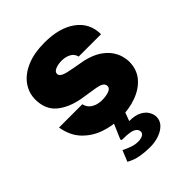

<svg xmlns="http://www.w3.org/2000/svg" viewBox="-214 -636 963 963"><g transform="rotate(-45 268.0 -154.0)"><path d="M273 10Q219 10 166 -8.5Q113 -27 74.5 -67.5Q36 -108 25 -174H190Q196.5 -149 213 -137Q229.5 -125 246.5 -121.5Q263.5 -118 272 -118Q304.5 -118 324.5 -125.8Q344.5 -133.5 344.5 -149Q344.5 -163.5 331 -171.8Q317.5 -180 282.5 -185L206 -197Q132 -210.5 86.5 -248Q41 -285.5 40 -355Q39.5 -403 66.8 -442Q94 -481 146.8 -504Q199.5 -527 275 -527Q381 -527 443 -481Q505 -435 505 -356H346.5Q341 -379.5 320 -390.8Q299 -402 272.5 -402Q245.5 -402 226.8 -394Q208 -386 208 -371Q208 -357.5 226 -349.2Q244 -341 285.5 -334L352 -322Q402 -310 432.8 -289.5Q463.5 -269 479.8 -245.2Q496 -221.5 502 -198.8Q508 -176 508 -160Q508 -104.5 476.8 -66.8Q445.5 -29 392.2 -9.5Q339 10 273 10ZM409 134Q409 160 391 179Q373 198 343.2 208.5Q313.5 219 279 219Q244 219 209.8 213Q175.5 207 146 190L170 131Q188 140.5 210.8 148.8Q233.5 157 255 157Q275.5 157 288.2 150Q301 143 301 131Q301 113 281.8 103Q262.5 93 212 93Q204.5 93 201.5 91Q198.5 89 202 81L239 -5H318L297 52Q338 52 362.5 64.8Q387 77.5 398 96.5Q409 115.5 409 134Z"/></g></svg>

Font: Public Sans Black
Style: Regular
Weight: 900
Designer: The Public Sans Project Authors: Dan O. Williams and USWDS (Libre Franklin designed by Pablo Impallari and Rodrigo Fuenz
Version: Version 1.007